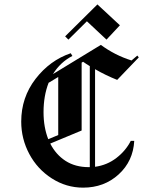

<svg xmlns="http://www.w3.org/2000/svg" viewBox="-20 -847 663 882"><path d="M294.2 -665 279.2 -680 427.5 -826.7 530.8 -730.8 469.2 -665 379.2 -749.2ZM443.3 -640.8Q507.5 -593.3 584.2 -569.2L610.8 -591.7L617.5 -583.3L518.3 -480Q465.8 -500.8 416.7 -529.2Q416.7 -454.2 416.7 -305Q416.7 -155.8 416.7 -80.8Q471.7 -88.3 514.6 -121.3Q557.5 -154.2 580.8 -200H596.7Q591.7 -106.7 525 -45.8Q458.3 15 361.7 15Q284.2 15 217.9 -27.5Q151.7 -70 114.6 -139.6Q77.5 -209.2 77.5 -288.3Q77.5 -399.2 143.3 -484.6Q209.2 -570 305 -602.5L312.5 -590Q257.5 -561.7 223.3 -506.7L443.3 -640.8ZM201.7 -207.5 247.5 -226.7Q247.5 -271.7 247.5 -360.4Q247.5 -449.2 247.5 -493.3L203.3 -466.7Q180 -406.7 180 -331.7Q180 -262.5 201.7 -207.5ZM210.8 -187.5Q236.7 -136.7 281.2 -107.9Q325.8 -79.2 387.5 -79.2Q390 -79.2 392.5 -79.2Q392.5 -156.7 392.5 -311.2Q392.5 -465.8 392.5 -543.3Q376.7 -552.5 361.7 -563.3L355 -559.2V-247.5Z"/></svg>

Font: Chomsky
Style: Regular
Weight: 400
Version: Version 2.3